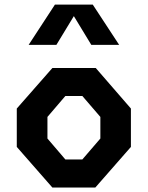

<svg xmlns="http://www.w3.org/2000/svg" viewBox="-20 -838 660 858"><path d="M214 0H406L565 -181.5V-353L408 -534H214L55 -353V-181.5ZM272 -125.5 192 -219V-315.5L272 -409H348L428.5 -315.5V-219L348 -125.5ZM108 -637.5H232L310 -766L388 -637.5H512.5L394.5 -817.5H225.5Z"/></svg>

Font: Monaspace Krypton
Style: Bold
Weight: 700
Designer: Riley Cran & the Lettermatic Team
Foundry: Lettermatic
Version: Version 1.200 (Monaspace Krypton)